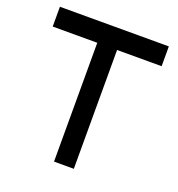

<svg xmlns="http://www.w3.org/2000/svg" viewBox="-128 -805 845 911"><g transform="rotate(20 295.0 -350.0)"><path d="M570 -600H345V0H245V-600H20V-700H570Z"/></g></svg>

Font: SB Skate blade
Style: Regular
Weight: 400
Designer: Valerio Brotto (Silverblur_type)
Version: Version 1.003